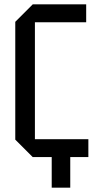

<svg xmlns="http://www.w3.org/2000/svg" viewBox="-20 -720 455 880"><path d="M50 -80V-620L130 -700H375V-618H140V-82H385V0H302V140H217V0H130Z"/></svg>

Font: Tektur SemiCondensed
Style: Regular
Weight: 400
Width: 4
Designer: Adam Jagosz
Foundry: Adam Jagosz
Version: Version 1.005;gftools[0.9.30]